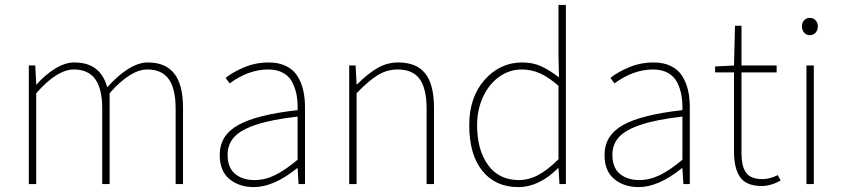

<svg xmlns="http://www.w3.org/2000/svg" viewBox="-20 -742 3396 774"><path d="M96.2 0V-478H122.1L126 -401.9H127.9Q163.1 -441.4 202.9 -465.8Q242.7 -490.2 279.8 -490.2Q385.3 -490.2 412.1 -390.1Q502.9 -490.2 576.2 -490.2Q647.5 -490.2 682.6 -445.3Q717.8 -400.4 717.8 -308.1V0H688V-304.2Q688 -384.3 660.2 -423.1Q632.3 -461.9 574.2 -461.9Q505.9 -461.9 421.9 -366.2V0H392.1V-304.2Q392.1 -383.8 364 -422.9Q335.9 -461.9 277.8 -461.9Q210 -461.9 126 -366.2V0Z M1003.9 12.2Q943.8 12.2 904.8 -20.3Q865.7 -52.7 865.7 -117.2Q865.7 -196.3 940.4 -238Q1015.1 -279.8 1179.7 -297.9Q1180.7 -330.1 1176 -356.9Q1171.4 -383.8 1159.2 -408.7Q1147 -433.6 1122.1 -447.8Q1097.2 -461.9 1061.5 -461.9Q981.9 -461.9 905.8 -405.8L889.6 -428.2Q918.9 -451.7 965.1 -470.9Q1011.2 -490.2 1063.5 -490.2Q1104 -490.2 1133.3 -475.8Q1162.6 -461.4 1178.7 -435.8Q1194.8 -410.2 1202.1 -379.2Q1209.5 -348.1 1209.5 -310.1V0H1183.6L1179.7 -64H1177.7Q1083 12.2 1003.9 12.2ZM1005.9 -16.1Q1047.9 -16.1 1088.9 -36.1Q1129.9 -56.2 1179.7 -98.1V-272Q1075.7 -260.3 1013.2 -239.5Q950.7 -218.8 924.1 -189.5Q897.5 -160.2 897.5 -118.2Q897.5 -65.9 927.7 -41Q958 -16.1 1005.9 -16.1Z M1387.7 0V-478H1413.6L1417.5 -401.9H1419.4Q1462.4 -444.8 1501.2 -467.5Q1540 -490.2 1585.4 -490.2Q1659.2 -490.2 1694.3 -445.8Q1729.5 -401.4 1729.5 -308.1V0H1699.7V-304.2Q1699.7 -384.8 1671.9 -423.3Q1644 -461.9 1583.5 -461.9Q1540.5 -461.9 1503.7 -439.7Q1466.8 -417.5 1417.5 -366.2V0Z M2069.3 12.2Q1977.5 12.2 1924.6 -53Q1871.6 -118.2 1871.6 -237.8Q1871.6 -350.1 1933.6 -420.2Q1995.6 -490.2 2085.4 -490.2Q2126.5 -490.2 2159.4 -475.8Q2192.4 -461.4 2233.4 -430.2L2231.4 -520V-722.2H2261.2V0H2235.4L2231.4 -64H2229.5Q2153.3 12.2 2069.3 12.2ZM2071.3 -16.1Q2112.3 -16.1 2150.9 -37.1Q2189.5 -58.1 2231.4 -100.1V-396Q2191.4 -431.2 2156.5 -446.5Q2121.6 -461.9 2083.5 -461.9Q2033.2 -461.9 1991.7 -431.9Q1950.2 -401.9 1926.8 -350.3Q1903.3 -298.8 1903.3 -237.8Q1903.3 -137.2 1947.5 -76.7Q1991.7 -16.1 2071.3 -16.1Z M2555.2 12.2Q2495.1 12.2 2456.1 -20.3Q2417 -52.7 2417 -117.2Q2417 -196.3 2491.7 -238Q2566.4 -279.8 2731 -297.9Q2731.9 -330.1 2727.3 -356.9Q2722.7 -383.8 2710.4 -408.7Q2698.2 -433.6 2673.3 -447.8Q2648.4 -461.9 2612.8 -461.9Q2533.2 -461.9 2457 -405.8L2440.9 -428.2Q2470.2 -451.7 2516.4 -470.9Q2562.5 -490.2 2614.7 -490.2Q2655.3 -490.2 2684.6 -475.8Q2713.9 -461.4 2730 -435.8Q2746.1 -410.2 2753.4 -379.2Q2760.7 -348.1 2760.7 -310.1V0H2734.9L2731 -64H2729Q2634.3 12.2 2555.2 12.2ZM2557.1 -16.1Q2599.1 -16.1 2640.1 -36.1Q2681.2 -56.2 2731 -98.1V-272Q2627 -260.3 2564.5 -239.5Q2502 -218.8 2475.3 -189.5Q2448.7 -160.2 2448.7 -118.2Q2448.7 -65.9 2479 -41Q2509.3 -16.1 2557.1 -16.1Z M3050.8 7.8Q2988.8 7.8 2963.9 -27.6Q2939 -63 2939 -129.9V-450.2H2862.8V-474.1L2939 -478L2942.9 -638.2H2969.2V-478H3110.8V-450.2H2969.2V-126Q2969.2 -100.6 2972.7 -82.8Q2976.1 -64.9 2984.9 -50Q2993.7 -35.2 3010.7 -27.6Q3027.8 -20 3053.2 -20Q3083.5 -20 3115.2 -36.1L3127 -14.2Q3086.9 7.8 3050.8 7.8Z M3231 0V-478H3260.7V0ZM3212.9 -636.2Q3212.9 -650.9 3221.9 -660.4Q3231 -669.9 3244.6 -669.9Q3258.3 -669.9 3267.6 -660.4Q3276.9 -650.9 3276.9 -636.2Q3276.9 -620.1 3267.6 -610.1Q3258.3 -600.1 3244.6 -600.1Q3231 -600.1 3221.9 -610.1Q3212.9 -620.1 3212.9 -636.2Z"/></svg>

Font: Source Sans 3 ExtraLight
Style: Regular
Weight: 200
Designer: Paul D. Hunt
Foundry: Adobe
Version: Version 3.052;hotconv 1.1.0;makeotfexe 2.6.0